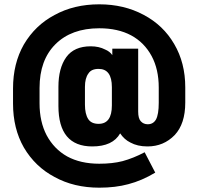

<svg xmlns="http://www.w3.org/2000/svg" viewBox="-20 -723 913 884"><path d="M782.2 -520Q833 -433.6 833 -320.8V-251Q833 -152.8 784.2 -101.1Q733.4 -48.8 659.2 -48.8Q612.8 -48.8 580.1 -66.9Q552.2 -80.6 533.2 -108.9Q499 -48.8 404.8 -48.8Q249 -48.8 249 -234.9V-323.2Q249 -409.7 285.2 -460Q321.3 -509.8 397.9 -509.8Q435.5 -509.8 463.9 -495.1Q485.4 -486.3 497.1 -469.2V-499H616.2V-209Q616.2 -178.2 627.9 -165Q640.6 -150.9 660.2 -150.9Q685.5 -150.9 698.2 -172.9Q710.9 -196.3 710.9 -250V-319.8Q710.9 -403.8 678.2 -464.8Q644.5 -527.3 584 -560.1Q522.9 -592.8 437 -592.8Q308.6 -592.8 234.9 -519Q162.1 -446.3 162.1 -317.9V-247.1Q162.1 -162.6 194.8 -100.1Q229 -36.6 289.1 -2.9Q350.6 30.8 437 30.8Q497.6 30.8 543.9 19Q594.2 5.4 646 -22L694.8 71.8Q632.8 108.9 570.8 125Q511.7 141.1 437 141.1Q320.3 141.1 231 91.8Q142.1 44.9 89.8 -43.9Q40 -130.9 40 -246.1V-315.9Q40 -430.7 89.8 -518.1Q142.1 -606.9 231 -653.8Q320.3 -703.1 437 -703.1Q550.8 -703.1 641.1 -654.8Q731.9 -606.9 782.2 -520ZM495.1 -237.8V-321.8Q495.1 -405.8 434.1 -405.8Q400.4 -405.8 387.2 -384.8Q371.1 -363.3 371.1 -323.2V-241.2Q371.1 -198.2 386.2 -174.8Q400.4 -152.8 434.1 -152.8Q495.1 -152.8 495.1 -237.8Z"/></svg>

Font: D-DIN-PRO ExtraBold
Style: Bold
Weight: 800
Designer: Charles Nix
Foundry: CyberFei
Version: Version 1.000;hotconv 1.0.109;makeotfexe 2.5.65596